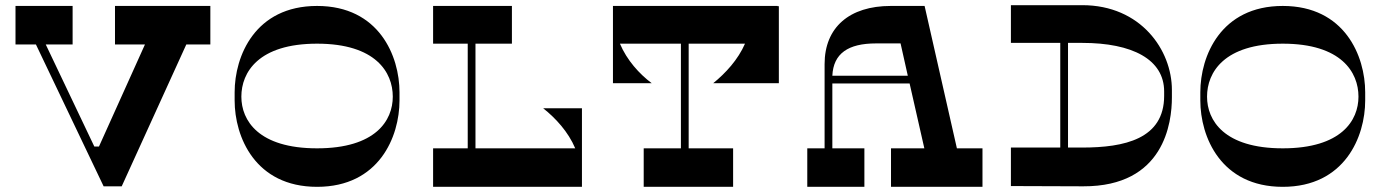

<svg xmlns="http://www.w3.org/2000/svg" viewBox="-20 -723 5363 743"><path d="M794 -700H425V-551H541L363 -156H345L157 -551H261V-700H40V-551H119L381 -2H451L701 -551H794Z M1526 -366C1526 -506 1447 -700 1207 -700C967 -700 888 -506 888 -366V-334C888 -194 967 0 1207 0C1447 0 1526 -194 1526 -334ZM1207 -149C980 -149 914 -257 914 -349C914 -443 980 -554 1207 -554C1434 -554 1500 -443 1500 -349C1500 -257 1434 -149 1207 -149Z M2082 -304C2130 -266 2179 -213 2206 -149H1820V-554H1961V-700H1656V-554H1790V-149H1656V0H2232V-304Z M2740 -401H2994V-699H2989V-700H2352V-401H2502C2454 -437 2406 -490 2379 -554H2615V-149H2471V0H2817V-149H2645V-554H2863C2836 -492 2788 -440 2740 -401Z M3683 -149 3558 -700H3427C3267 -700 3171 -617 3171 -475V-149H3104V0H3325V-149H3201V-400H3500L3557 -149H3428V0H3782V-149ZM3201 -430C3205 -516 3262 -555 3370 -555H3465L3493 -430Z M4168 -703H3892V-557H4083V-152H3892V-3L4172 -2C4486 -1 4515 -249 4515 -346V-375C4515 -529 4395 -703 4168 -703ZM4485 -352C4485 -185 4331 -152 4168 -152H4113V-557H4168C4362 -557 4485 -493 4485 -369Z M5263 -366C5263 -506 5184 -700 4944 -700C4704 -700 4625 -506 4625 -366V-334C4625 -194 4704 0 4944 0C5184 0 5263 -194 5263 -334ZM4944 -149C4717 -149 4651 -257 4651 -349C4651 -443 4717 -554 4944 -554C5171 -554 5237 -443 5237 -349C5237 -257 5171 -149 4944 -149Z"/></svg>

Font: Space Cowgirl Bold
Style: Regular
Weight: 700
Designer: Valery Marier
Foundry: Valery Marier
Version: Version 1.000;hotconv 1.0.109;makeotfexe 2.5.65596